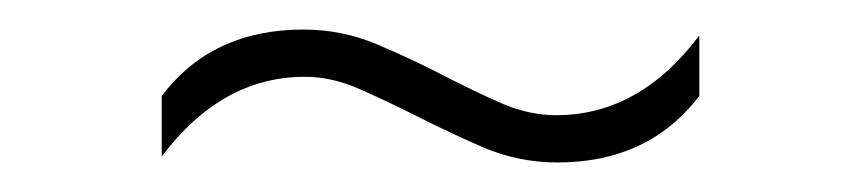

<svg xmlns="http://www.w3.org/2000/svg" viewBox="-20 -442 582 130"><path d="M357.5 -332Q331 -332 307.2 -342.2Q283.5 -352.5 262 -363.5Q242 -373.5 223.2 -381.8Q204.5 -390 186.5 -390Q130 -390 89.5 -336V-377Q123.5 -422 185.5 -422Q211.5 -422 235.2 -412Q259 -402 281 -390.5Q300.5 -380.5 319.2 -372.2Q338 -364 356.5 -364Q413 -364 453.5 -418V-377Q419 -332 357.5 -332Z"/></svg>

Font: Encode Sans SemiExpanded SemiExpanded Thin
Style: Regular
Weight: 100
Width: 6
Designer: Multiple Designers
Foundry: Impallari Type
Version: Version 3.000; ttfautohint (v1.8.3) -l 8 -r 50 -G 200 -x 14 